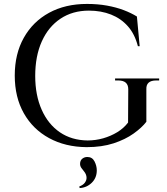

<svg xmlns="http://www.w3.org/2000/svg" viewBox="-20 -734 851 976"><path d="M724 -280V-115Q701 -85 659 -55Q617 -25 557.5 -5.5Q498 14 420 14Q312 13 229.5 -32Q147 -77 101 -158.5Q55 -240 55 -350Q55 -460 101 -542Q147 -624 229.5 -669Q312 -714 422 -714Q477 -714 524 -705.5Q571 -697 609 -682.5Q647 -668 676 -650L690 -499H681Q665 -561 630 -600.5Q595 -640 544.5 -660Q494 -680 432 -680Q349 -680 287.5 -639Q226 -598 192.5 -523.5Q159 -449 159 -348Q159 -250 192 -176Q225 -102 284.5 -61.5Q344 -21 425 -20Q466 -20 504.5 -31Q543 -42 576 -62Q609 -82 631 -111L632 -280Q632 -325 581 -325H565V-335H789V-325H774Q722 -325 724 -280ZM387 99Q387 82 398 73Q409 64 424 64Q449 64 460.5 86.5Q472 109 472 132Q472 170 446.5 195Q421 220 385 222L383 214Q402 207 411 195Q420 183 420 170Q420 161 416.5 152.5Q413 144 407 137Q400 129 393.5 119.5Q387 110 387 99Z"/></svg>

Font: Cinzel Eorzea
Style: Regular
Weight: 500
Designer: Natanael Gama
Version: Version 2.000